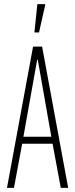

<svg xmlns="http://www.w3.org/2000/svg" viewBox="-20 -915 367 935"><path d="M14 0 141 -688H185L312 0H276L236 -215H88L48 0ZM94 -249H230L164 -624H161ZM148 -757V-762L162 -895H200V-890L170 -757Z"/></svg>

Font: Saira UltraCondensed Thin
Style: Regular
Weight: 250
Width: 1
Designer: Hector Gatti with collaboration of the Omnibus-Type team
Foundry: Omnibus-Type
Version: Version 1.101